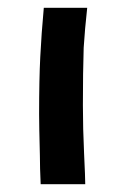

<svg xmlns="http://www.w3.org/2000/svg" viewBox="-20 -471 318 491"><path d="M198 0H84Q84 -4 83.5 -13Q83 -22 82.5 -39.5Q82 -57 82 -73Q80 -151 80 -179Q80 -268 83 -326Q86 -386 92 -451H203Q197 -397 194 -349Q192 -287 192 -202Q192 -142 195 -79Q198 -16 198 0Z"/></svg>

Font: Pochaevsk Unicode
Style: Normal
Weight: 400
Version: Version 1.1